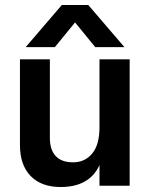

<svg xmlns="http://www.w3.org/2000/svg" viewBox="-20 -745 605 770"><path d="M200 -556H83L228 -725H334L479 -556H362L281 -655ZM500 0H379V-83Q339 5 223 5Q146 5 103 -39Q60 -83 60 -164V-507H180V-192Q180 -144 203.5 -119Q227 -94 273.5 -94Q320 -94 349.5 -129Q379 -164 379 -235V-507H500Z"/></svg>

Font: Hind Colombo SemiBold
Style: Regular
Weight: 600
Designer: Jyotish Sonowal, Aditi Pimprikar
Foundry: Indian Type Foundry
Version: Version 1.000;PS 1.0;hotconv 1.0.86;makeotf.lib2.5.63406; tt